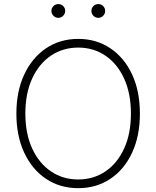

<svg xmlns="http://www.w3.org/2000/svg" viewBox="-20 -932 783 961"><path d="M371.6 9.8Q280.3 9.8 210.4 -36.9Q140.6 -83.5 101.3 -167.7Q62 -252 62 -363.3Q62 -475.6 101.6 -559.6Q141.1 -643.6 210.7 -690.4Q280.3 -737.3 371.6 -737.3Q462.4 -737.3 532.2 -690.4Q602.1 -643.6 641.1 -559.6Q680.2 -475.6 680.2 -363.3Q680.2 -251.5 641.1 -167.5Q602.1 -83.5 532.2 -36.9Q462.4 9.8 371.6 9.8ZM371.6 -33.7Q448.2 -33.7 507.8 -74.2Q567.4 -114.7 601.3 -188.7Q635.3 -262.7 635.3 -363.3Q635.3 -464.4 601.3 -538.6Q567.4 -612.8 507.8 -653.3Q448.2 -693.8 371.6 -693.8Q294.9 -693.8 235.1 -653.6Q175.3 -613.3 141.1 -539.1Q106.9 -464.8 106.9 -363.3Q106.9 -263.2 140.9 -189.2Q174.8 -115.2 234.6 -74.5Q294.4 -33.7 371.6 -33.7ZM472.2 -842.8Q457.5 -842.8 447.5 -853Q437.5 -863.3 437.5 -877.4Q437.5 -891.6 447.5 -901.6Q457.5 -911.6 472.2 -911.6Q486.3 -911.6 496.3 -901.6Q506.3 -891.6 506.3 -877.4Q506.3 -863.3 496.3 -853Q486.3 -842.8 472.2 -842.8ZM272 -842.8Q257.8 -842.8 247.6 -853Q237.3 -863.3 237.3 -877.4Q237.3 -891.6 247.6 -901.6Q257.8 -911.6 272 -911.6Q286.6 -911.6 296.4 -901.6Q306.2 -891.6 306.2 -877.4Q306.2 -863.3 296.1 -853Q286.1 -842.8 272 -842.8Z"/></svg>

Font: Inter 18pt ExtraLight
Style: Regular
Weight: 250
Designer: Rasmus Andersson
Foundry: rsms
Version: Version 4.001;git-66647c0bb